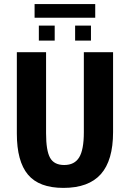

<svg xmlns="http://www.w3.org/2000/svg" viewBox="-20 -916 640 946"><path d="M292.5 9.8Q172.4 9.8 117.7 -55.7Q63 -121.1 63 -257.8V-658.7H207V-259.3Q207 -173.8 226.8 -138.4Q246.6 -103 296.4 -103Q347.2 -103 370.1 -140.6Q393.1 -178.2 393.1 -264.2V-658.7H537.1V-265.1Q537.1 -125.5 476.8 -57.9Q416.5 9.8 292.5 9.8ZM428.2 -715.8H350.1V-790H428.2ZM249.5 -715.8H171.4V-790H249.5ZM150.4 -896H449.2V-828.6H150.4Z"/></svg>

Font: Cousine
Style: Bold
Weight: 700
Monospace: yes
Designer: Steve Matteson
Foundry: Ascender Corporation
Version: Version 1.20